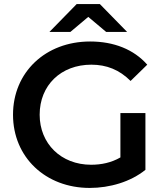

<svg xmlns="http://www.w3.org/2000/svg" viewBox="-20 -914 812 944"><path d="M414 -831 502 -757H605L471 -894H357L223 -757H326ZM572 -140C527 -114 478 -104 428 -104C280 -104 175 -208 175 -350C175 -495 280 -596 429 -596C504 -596 567 -571 622 -516L704 -596C638 -671 540 -710 423 -710C204 -710 44 -559 44 -350C44 -141 204 10 421 10C520 10 622 -20 695 -79V-358H572Z"/></svg>

Font: Montserrat Lite SemiBold
Style: Regular
Weight: 600
Designer: Julieta Ulanovsky
Foundry: Julieta Ulanovsky
Version: Version 7.200;PS 007.200;hotconv 1.0.88;makeotf.lib2.5.64775